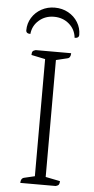

<svg xmlns="http://www.w3.org/2000/svg" viewBox="-58 -887 453 921"><g transform="rotate(5 168.5 -426.0)"><path d="M76 0Q76 -22 92 -26L143 -38V-602L76 -616Q76 -628 79.5 -633Q83 -638 94 -641H265Q265 -618 249 -615L195 -602V-39L265 -25Q265 -14 261.5 -8.5Q258 -3 247 0ZM168 -852Q133 -852 104 -836Q75 -820 58 -792.5Q41 -765 41 -732Q41 -716 62 -716Q66 -756 96 -782Q126 -808 168 -808Q211 -808 241 -782Q271 -756 275 -716Q296 -716 296 -732Q296 -765 279 -792.5Q262 -820 233 -836Q204 -852 168 -852Z"/></g></svg>

Font: Petrona ExtraLight
Style: Regular
Weight: 200
Designer: Ringo R. Seeber
Foundry: Ringo R. Seeber
Version: Version 2.001; ttfautohint (v1.8.3)